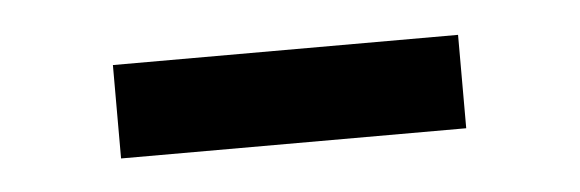

<svg xmlns="http://www.w3.org/2000/svg" viewBox="-24 -284 465 154"><g transform="rotate(-5 208.5 -206.5)"><path d="M69.3 -168.9H347.2V-244.1H69.3Z"/></g></svg>

Font: Now SemiBold
Style: Regular
Weight: 600
Designer: Alfredo Marco Pradil
Foundry: Alfredo Marco Pradil
Version: Version 1.200;hotconv 1.0.109;makeotfexe 2.5.65596